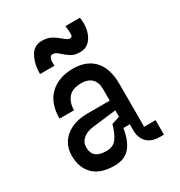

<svg xmlns="http://www.w3.org/2000/svg" viewBox="-183 -895 965 1032"><g transform="rotate(-30 300.0 -379.0)"><path d="M541 0H517Q464 0 437 -28Q410 -56 410 -100V-140H370Q359 -66 325.5 -27Q292 12 230 12Q142 12 98.5 -31.5Q55 -75 55 -150Q55 -193 76.5 -228Q98 -263 140.5 -283.5Q183 -304 244 -304H380V-375Q380 -419 357 -440.5Q334 -462 294 -462Q238 -462 213 -432Q188 -402 188 -355H98Q98 -451 151.5 -501.5Q205 -552 294 -552Q378 -552 424 -502Q470 -452 470 -355V-90H541ZM330 -188 380 -204V-244L231 -226Q192 -221 168.5 -201Q145 -181 145 -150Q145 -112 166.5 -95Q188 -78 230 -78Q272 -78 293 -105.5Q314 -133 330 -188ZM223 -765Q256 -765 278 -754Q300 -743 323 -723Q337 -711 346 -705.5Q355 -700 365 -700Q377 -700 378 -717Q379 -734 374 -770H464Q471 -729 462.5 -692Q454 -655 431.5 -632Q409 -609 375 -609Q342 -609 322.5 -620Q303 -631 282 -650Q269 -662 259.5 -668Q250 -674 238 -674Q229 -674 223.5 -666.5Q218 -659 216.5 -646Q215 -633 217 -615H127Q127 -677 151 -721Q175 -765 223 -765Z"/></g></svg>

Font: Fliege Mono Thin
Style: Regular
Weight: 100
Version: Version 0.020;Glyphs 3.3 (3306)